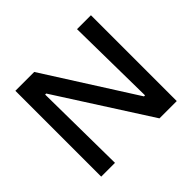

<svg xmlns="http://www.w3.org/2000/svg" viewBox="-154 -852 1044 1044"><g transform="rotate(-45 368.0 -330.0)"><path d="M78 0V-660H223L551 -144H559L552 -660H659V0H526L186 -531H178L184 0Z"/></g></svg>

Font: Bricolage Grotesque 24pt Medium
Style: Regular
Weight: 500
Designer: Mathieu Triay
Foundry: Atelier Triay
Version: Version 1.001;gftools[0.9.33.dev8+g029e19f]